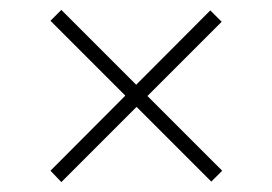

<svg xmlns="http://www.w3.org/2000/svg" viewBox="-20 -423 550 388"><path d="M407 -56 82 -381 104 -403 429 -78ZM104 -55 82 -78 405 -402 428 -379Z"/></svg>

Font: Ysabeau Infant ExtraLight
Style: Regular
Weight: 250
Designer: Christian Thalmann (Catharsis Fonts)
Version: Version 2.001;gftools[0.9.30]; featfreeze: ss01,ss02,lnum